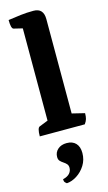

<svg xmlns="http://www.w3.org/2000/svg" viewBox="-154 -784 644 1146"><g transform="rotate(-15 168.0 -211.0)"><path d="M24 0Q24 -53 40 -58L93 -79V-649L39 -662Q24 -666 24 -719Q64 -725 102 -729.5Q140 -734 181 -734Q243 -734 243 -666V-83L321 -64Q321 -43 317 -29Q313 -15 302 0ZM108 312Q101 307 96.5 301.5Q92 296 92 283Q121 276 134 261Q147 246 147 226Q147 212 139 203Q131 194 120 187Q109 180 100.5 171Q92 162 92 146Q92 117 113 98.5Q134 80 168 80Q204 80 224 101Q244 122 244 161Q244 203 223 236.5Q202 270 170.5 290Q139 310 108 312Z"/></g></svg>

Font: Petrona ExtraBold
Style: Regular
Weight: 800
Designer: Ringo R. Seeber
Foundry: Ringo R. Seeber
Version: Version 2.001; ttfautohint (v1.8.3)